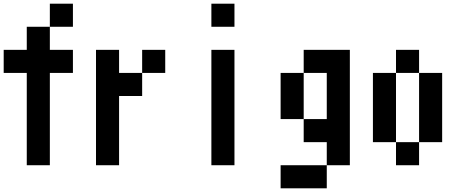

<svg xmlns="http://www.w3.org/2000/svg" viewBox="-20 -895 2540 1040"><path d="M0 -500V-625H125V-750H250V-625H375V-500H250V0H125V-500ZM250 -750V-875H375V-750Z M500 0V-625H625V-500H750V-375H625V0ZM750 -500V-625H875V-500Z M1125 0V-625H1250V0ZM1125 -750V-875H1250V-750Z M1500 125V0H1750V125ZM1500 -250V-500H1625V-250ZM1625 -250H1750V-500H1625V-625H1875V0H1750V-125H1625Z M2000 -125V-500H2125V-125ZM2125 -125H2250V0H2125ZM2125 -500V-625H2250V-500ZM2250 -125V-500H2375V-125Z"/></svg>

Font: GalmuriMono7 Regular
Style: Regular
Weight: 400
Designer: Lee Minseo (quiple)
Version: Version 2.399;hotconv 1.1.1;makeotfexe 2.6.0 DEVELOPMENT